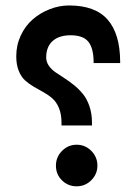

<svg xmlns="http://www.w3.org/2000/svg" viewBox="-20 -672 491 692"><path d="M181.6 -75.2Q181.6 -106 203.6 -128.2Q225.6 -150.4 256.3 -150.4Q287.1 -150.4 309.1 -128.2Q331.1 -106 331.1 -75.2Q331.1 -44.4 309.1 -22.5Q287.1 -0.5 256.3 -0.5Q225.1 -0.5 203.4 -22Q181.6 -43.5 181.6 -75.2ZM38.6 -469.2Q38.6 -509.3 54.9 -544.2Q71.3 -579.1 98.1 -602.3Q125 -625.5 159.2 -638.9Q193.4 -652.3 229 -652.3Q323.2 -652.3 367.9 -601.3Q412.6 -550.3 413.1 -449.7V-444.8H403.3H327.1H317.4V-449.7Q316.9 -499 298.1 -522Q279.3 -544.9 234.4 -544.9Q192.9 -544.9 169.7 -524.2Q146.5 -503.4 146.5 -464.8Q146.5 -449.2 155.5 -435.8Q164.6 -422.4 179.2 -412.1Q193.8 -401.9 211.2 -390.9Q228.5 -379.9 246.1 -365.7Q263.7 -351.6 278.3 -334Q293 -316.4 302.2 -289.6Q311.5 -262.7 311.5 -229.5V-219.7H301.8H211.4H201.7V-229.5Q201.7 -260.3 192.6 -282.2Q183.6 -304.2 169.2 -316.9Q154.8 -329.6 137.2 -339.4Q119.6 -349.1 102.3 -359.1Q85 -369.1 70.8 -381.8Q56.6 -394.5 47.6 -416.5Q38.6 -438.5 38.6 -469.2Z"/></svg>

Font: Shabnam Medium FD-WOL
Style: Medium-FD-WOL
Weight: 500
Foundry: DejaVu fonts team - Redesigned by Saber Rastikerdar - Based on Vazir font
Version: Version 5.0.1